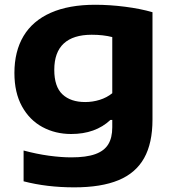

<svg xmlns="http://www.w3.org/2000/svg" viewBox="-20 -576 746 826"><path d="M81.5 204V71.5Q137 86.5 190 93.8Q243 101 287 101Q351 101 389.5 87.2Q428 73.5 445.5 45.2Q463 17 463 -28.5V-60H455Q390.5 0.5 286 0.5Q218 0.5 162.5 -29.5Q107 -59.5 74.5 -118.5Q42 -177.5 42 -262Q42 -355 81.2 -420.8Q120.5 -486.5 198.2 -521Q276 -555.5 389.5 -555.5Q452 -555.5 518.2 -547Q584.5 -538.5 636 -523.5V-61.5Q636 40 600 104.2Q564 168.5 489.8 199.2Q415.5 230 299.5 230Q181.5 230 81.5 204ZM463 -175V-416.5Q424 -426.5 374.5 -426.5Q295 -426.5 254.2 -388.8Q213.5 -351 213.5 -275.5Q213.5 -203 248.8 -170Q284 -137 346.5 -137Q378.5 -137 409 -146.5Q439.5 -156 463 -175Z"/></svg>

Font: Encode Sans Expanded
Style: Bold
Weight: 700
Width: 7
Designer: Multiple Designers
Foundry: Impallari Type
Version: Version 2.000